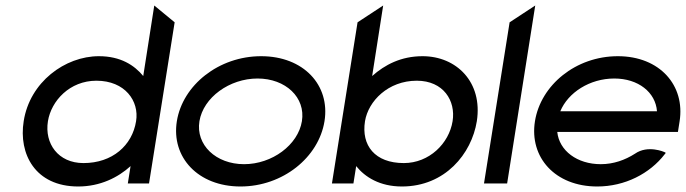

<svg xmlns="http://www.w3.org/2000/svg" viewBox="-20 -666 2490 697"><path d="M66 -226C47 -108 107 11 264 11C344 11 409 -22 454 -63L444 0H521L614 -585L540 -646L500 -390C468 -429 418 -462 339 -462C216 -462 88 -368 66 -226ZM154 -226C166 -300 233 -373 330 -373C434 -373 486 -299 474 -226C460 -138 388 -74 283 -74C191 -74 141 -145 154 -226Z M622 -226C601 -95 699 11 853 11C1007 11 1137 -95 1158 -226C1179 -357 1082 -462 928 -462C774 -462 643 -357 622 -226ZM704 -226C718 -312 813 -381 915 -381C1017 -381 1090 -312 1076 -226C1062 -140 968 -70 866 -70C764 -70 690 -140 704 -226Z M1185 0H1263L1273 -63C1305 -23 1359 11 1439 11C1596 11 1692 -108 1711 -226C1733 -368 1637 -462 1514 -462C1436 -462 1377 -431 1331 -390L1371 -646L1278 -585ZM1305 -226C1317 -299 1389 -373 1493 -373C1590 -373 1635 -300 1623 -226C1610 -145 1538 -74 1446 -74C1341 -74 1291 -138 1305 -226Z M1737 0H1821L1923 -646L1830 -585Z M1922 -226C1901 -95 1995 11 2148 11C2249 11 2339 -36 2393 -106L2397 -111L2392 -114C2392 -114 2332 -141 2285 -108C2249 -85 2207 -70 2161 -70C2075 -70 2010 -119 2003 -187H2441L2447 -225C2468 -356 2375 -462 2223 -462C2070 -462 1943 -357 1922 -226ZM2014 -262C2042 -330 2121 -381 2210 -381C2297 -381 2360 -331 2365 -262Z"/></svg>

Font: Charger Pro
Style: BdExtObl
Weight: 700
Designer: Jasper
Foundry: Cannot Into Space Fonts
Version: Version 1.09